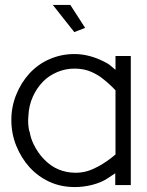

<svg xmlns="http://www.w3.org/2000/svg" viewBox="-20 -750 595 778"><path d="M284 8Q227 8 181 -13Q135 -34 100 -72Q67 -108 46 -159Q26 -208 26 -264Q26 -318 46 -367Q66 -416 99 -452Q134 -490 180 -510Q228 -531 281 -531Q332 -531 383 -509Q417 -494 428 -484Q440 -473 448 -467V-523H510V0H447V-48Q428 -35 417 -28Q392 -11 354 -1Q318 8 284 8ZM282 -472Q245 -472 212 -458Q177 -443 154 -419Q128 -392 113 -358Q97 -323 95 -280Q94 -271 94 -263Q94 -237 99 -217H100Q104 -191 116 -166Q133 -131 158 -105Q185 -77 216 -64Q249 -50 286 -50Q312 -50 335 -57Q355 -63 379 -76Q414 -95 448 -124V-384Q426 -408 394 -433Q376 -447 352 -458Q321 -472 282 -472ZM194 -730H265L325 -637L281 -620Z"/></svg>

Font: Oxford Sans
Style: Regular
Weight: 400
Designer: Matt McInerney, Pablo Impallari, Rodrigo Fuenzalida
Foundry: Matt McInerney, Pablo Impallari, Rodrigo Fuenzalida
Version: Version 3.000g; ttfautohint (v1.5) -l 8 -r 28 -G 28 -x 14 -D